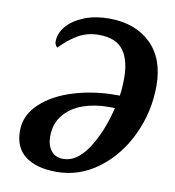

<svg xmlns="http://www.w3.org/2000/svg" viewBox="-82 -798 802 881"><g transform="rotate(10 319.0 -357.5)"><path d="M42 -147Q42 -220 100.5 -274.5Q159 -329 252 -357Q345 -385 446 -385H465Q471 -415 471 -469Q471 -551 437 -597Q403 -643 323 -643Q272 -643 230.5 -620.5Q189 -598 144 -552Q132 -564 132 -578Q132 -617 160.5 -650.5Q189 -684 240 -704.5Q291 -725 356 -725Q478 -725 550.5 -655Q623 -585 623 -458Q623 -338 572.5 -230Q522 -122 434 -56Q346 10 239 10Q146 10 94 -29Q42 -68 42 -147ZM453 -325H420Q359 -325 305 -306Q251 -287 217 -246.5Q183 -206 183 -145Q183 -105 202.5 -79.5Q222 -54 260 -54Q323 -54 374.5 -132.5Q426 -211 453 -325Z"/></g></svg>

Font: Noto Serif Narrow
Style: Bold Italic
Weight: 700
Width: 4
Italic angle: -12°
Designer: Monotype Design Team
Foundry: Monotype Imaging Inc.
Version: Version 1.001